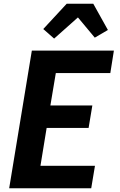

<svg xmlns="http://www.w3.org/2000/svg" viewBox="-20 -1005 640 1025"><path d="M29 0 150 -735H588L569 -615H278L249 -442H473L453 -322H229L196 -120H487L467 0ZM269 -799 211 -850 336 -985H478L556 -845L486 -804L396 -912Z"/></svg>

Font: Iosevka Heavy Extended
Style: Italic
Weight: 900
Width: 7
Italic angle: -9°
Monospace: yes
Designer: Belleve Invis
Foundry: Belleve Invis
Version: Version 32.5.0; ttfautohint (v1.8.4)